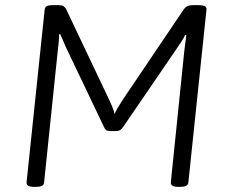

<svg xmlns="http://www.w3.org/2000/svg" viewBox="-20 -722 883 744"><path d="M111 2Q81 2 83 -16L153 -684Q154 -694 161 -698Q168 -702 185 -702H206Q220 -702 226 -698Q232 -694 236 -687L398 -346Q407 -328 414.5 -309.5Q422 -291 424 -280Q429 -293 439 -309Q449 -325 458 -339L693 -687Q698 -694 706 -698Q714 -702 728 -702H751Q783 -702 780 -684L710 -16Q709 -6 701.5 -2Q694 2 677 2H669Q655 2 648 -2.5Q641 -7 642 -16L694 -523Q696 -539 698 -554.5Q700 -570 702 -585L698 -587Q692 -575 684.5 -563Q677 -551 669 -540L460 -234Q452 -222 445.5 -218Q439 -214 426 -214H410Q397 -214 391.5 -218Q386 -222 381 -234L233 -544Q228 -556 223.5 -567Q219 -578 213 -590L209 -589Q209 -574 207.5 -558.5Q206 -543 204 -527L151 -16Q150 -6 143 -2Q136 2 119 2Z"/></svg>

Font: Asap Light
Style: Italic
Weight: 300
Italic angle: -6°
Designer: Pablo Cosgaya
Foundry: Omnibus-Type
Version: Version 3.001